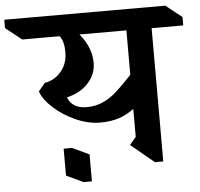

<svg xmlns="http://www.w3.org/2000/svg" viewBox="-138 -846 1028 986"><g transform="rotate(-5 376.5 -353.0)"><path d="M833 -677H670V10H627L507 -89L540 -128V-272Q504 -245 462.5 -231Q421 -217 365 -217Q303 -217 238.5 -246Q174 -275 126.5 -318.5Q79 -362 65 -404L99 -445Q149 -453 183.5 -493Q218 -533 218 -594Q218 -651 195 -677H3L-80 -743V-786H750L833 -720ZM298 -677Q358 -605 358 -526Q358 -467 316 -421.5Q274 -376 206 -361Q228 -302 303 -302Q350 -302 388.5 -320Q427 -338 458 -366Q489 -394 540 -448V-677ZM296 80H253L166 39V-100H209L296 -59Z"/></g></svg>

Font: InknutAntiqua
Style: Medium
Weight: 500
Designer: Claus Eggers Srensen
Foundry: Claus Eggers Srensen
Version: Version 1.000; ttfautohint (v1.2) -l 7 -r 28 -G 50 -x 13 -D 